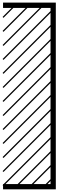

<svg xmlns="http://www.w3.org/2000/svg" viewBox="-23 -990 574 1453"><path d="M0 -930.2V-970.2H399.4V442.9H0V402.8H359.4V-930.2ZM368.7 370.6 313.5 425.8 306.6 418.9 368.7 356.9ZM368.7 264.6 207.5 425.8 200.7 418.9 368.7 250.5ZM371.6 155.8 101.6 425.8 94.7 418.9 371.6 142.1ZM371.6 49.8 3.4 418 -3.4 411.1 371.6 36.1ZM371.6 -56.6 3.4 311.5 -3.4 304.7 371.6 -70.3ZM371.6 -162.6 3.4 205.6 -3.4 198.7 371.6 -176.3ZM371.6 -269 3.4 99.1 -3.4 92.3 371.6 -282.7ZM371.6 -374.5 3.4 -6.3 -3.4 -13.2 371.6 -388.2ZM371.6 -480.5 3.4 -112.3 -3.4 -119.1 371.6 -494.1ZM371.6 -586.9 3.4 -218.8 -3.4 -225.6 371.6 -600.6ZM371.6 -692.9 3.4 -324.7 -3.4 -331.5 371.6 -706.5ZM371.6 -799.3 3.4 -431.2 -3.4 -438 371.6 -813ZM371.6 -904.8 3.4 -536.6 -3.4 -543.5 371.6 -918.5ZM305.2 -958 312 -951.2 3.4 -642.6 -3.4 -649.4ZM198.7 -958 205.6 -951.2 3.4 -749 -3.4 -755.9ZM92.3 -958 99.1 -951.2 3.4 -855 -3.4 -861.8Z"/></svg>

Font: AzarMehrMSRS3
Style: Regular
Weight: 1
Designer: Amin Abedi
Version: Version 1.00